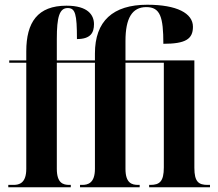

<svg xmlns="http://www.w3.org/2000/svg" viewBox="-20 -791 921 811"><path d="M15 0H279V-10H273C247 -10 220 -17 220 -78V-526H381V-78C381 -17 351 -10 327 -10H318V0H570V-10H564C537 -10 510 -17 510 -78V-526H672V-84C672 -24 654 -10 615 -10H610V0H867V-10H857C819 -10 801 -23 801 -82V-536H510V-618C510 -714 538 -761 598 -761C657 -761 670 -719 670 -606C764 -606 795 -626 795 -678C795 -735 727 -771 602 -771C457 -771 381 -702 381 -565V-536H220V-627C220 -719 231 -757 266 -757C298 -757 305 -732 305 -626C363 -626 377 -653 377 -689C377 -727 352 -767 261 -767C139 -767 91 -697 91 -574V-536H19V-526H91V-78C91 -17 61 -10 37 -10H15Z"/></svg>

Font: Noto Serif Display ExtraCondensed
Style: Bold
Weight: 700
Width: 2
Designer: Monotype Design Team
Foundry: Monotype Imaging Inc.
Version: Version 2.009